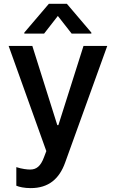

<svg xmlns="http://www.w3.org/2000/svg" viewBox="-20 -788 611 1013"><path d="M142 204.5C236.2 204.5 293 155.9 323.9 69.2L545.8 -545.5H420.5L288 -127.8H282.3L150.6 -545.5H25.6L224.4 9.2L212 41.9C194.2 89.8 171.5 106.2 139.9 106.5C125.7 106.9 94.5 103.3 66.1 93.8V191.8C81.3 198.5 108.7 204.5 142 204.5ZM108.3 -610.8H212.7L285.2 -703.8L358 -610.8H462V-616.1L332.7 -768.1H237.9L108.3 -616.1Z"/></svg>

Font: Magic Ui Pro Semi Bold
Style: Regular
Weight: 600
Designer: Stefan Endress, Andreas Faust
Version: Version 1.000;FEAKit 1.0